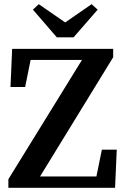

<svg xmlns="http://www.w3.org/2000/svg" viewBox="-20 -896 597 916"><path d="M20 0V-41L371 -610H126L100 -481H30L38 -663H520V-623L171 -54H440L466 -182H537L529 0ZM165 -876 291 -789 417 -876 446 -850 331 -718H251L137 -850Z"/></svg>

Font: Source Serif Pro SemiBold
Style: Regular
Weight: 600
Designer: Frank Grießhammer
Foundry: Adobe Systems Incorporated
Version: Version 3.001;hotconv 1.0.111;makeotfexe 2.5.65597